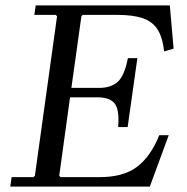

<svg xmlns="http://www.w3.org/2000/svg" viewBox="-20 -690 690 710"><path d="M569 -190H604L534 0H18L23 -35H104L109 -40L191 -630L186 -635H107L112 -670H608L622 -510L587 -500Q581 -553 562 -582Q543 -611 507 -623Q471 -635 413 -635H286L281 -630L244 -365H347Q390 -365 415 -387Q440 -409 453 -475H488L452 -220H417Q422 -286 403.5 -308Q385 -330 342 -330H239L199 -40L204 -35H349Q436 -35 486.5 -73Q537 -111 569 -190Z"/></svg>

Font: Brygada 1918
Style: Italic
Weight: 400
Italic angle: -8°
Designer: Mateusz Machalski | Borys Kosmynka | Przemek Hoffer
Foundry: NIEPODLEGLA 2018
Version: Version 3.006